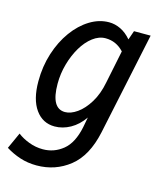

<svg xmlns="http://www.w3.org/2000/svg" viewBox="-134 -605 741 880"><g transform="rotate(15 236.5 -165.0)"><path d="M-25 151 10 74Q33 92 65 104Q97 116 131 116Q184 116 226 82Q268 48 284 -30L293 -78Q266 -39 230 -19Q194 1 156 1Q99 1 65 -46.5Q31 -94 31 -180Q31 -251 51 -313.5Q71 -376 105.5 -423.5Q140 -471 184 -498Q228 -525 275 -525Q303 -525 330 -512Q357 -499 380 -472L395 -515H474L371 -28Q346 88 278.5 141.5Q211 195 122 195Q80 195 43.5 183Q7 171 -25 151ZM119 -192Q119 -75 185 -75Q212 -75 242 -96Q272 -117 297 -157.5Q322 -198 333 -255L365 -411Q329 -450 278 -450Q247 -450 218 -428Q189 -406 167 -369Q145 -332 132 -286Q119 -240 119 -192Z"/></g></svg>

Font: Radio Canada Condensed
Style: Italic
Weight: 400
Width: 3
Italic angle: -12°
Designer: Charles Daoud, Etienne Aubert Bonn, Alexandre Saumier Demers, Jacques Le Bailly
Foundry: Radio-Canada
Version: Version 2.104; ttfautohint (v1.8.4.7-5d5b);gftools[0.9.28.de